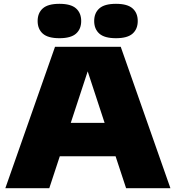

<svg xmlns="http://www.w3.org/2000/svg" viewBox="-20 -985 920 1005"><path d="M8 0 268 -740H612L872 0H640L585 -167H293L238 0ZM350.5 -342H527.5L439 -611.5ZM587 -785Q527 -785 500 -809Q473 -833 473 -875Q473 -917 500 -941Q527 -965 587 -965Q647 -965 674 -941Q701 -917 701 -875Q701 -833 674 -809Q647 -785 587 -785ZM291 -785Q231 -785 204 -809Q177 -833 177 -875Q177 -917 204 -941Q231 -965 291 -965Q351 -965 378 -941Q405 -917 405 -875Q405 -833 378 -809Q351 -785 291 -785Z"/></svg>

Font: Encode Sans Expanded Black
Style: Regular
Weight: 900
Width: 7
Designer: Multiple Designers
Foundry: Impallari Type
Version: Version 3.000; ttfautohint (v1.8.3) -l 8 -r 50 -G 200 -x 14 